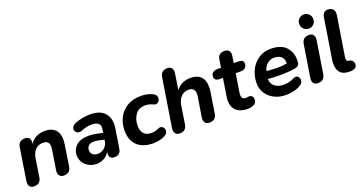

<svg xmlns="http://www.w3.org/2000/svg" viewBox="-38 -1357 3792 2006"><g transform="rotate(-20 1858.0 -354.0)"><path d="M30 -55Q30 -62 32 -76L87 -428Q97 -498 169 -498Q197 -498 212 -483.5Q227 -469 227 -441Q227 -436 225 -422L224 -415Q250 -456 293 -478Q336 -500 391 -500Q462 -500 502.5 -462Q543 -424 543 -347Q543 -325 538 -292L503 -63Q492 7 421 7Q392 7 376 -9.5Q360 -26 360 -56Q361 -66 362 -76L396 -290Q399 -308 399 -322Q399 -390 331 -390Q278 -390 245 -356.5Q212 -323 203 -263L172 -63Q161 7 90 7Q61 7 45.5 -9Q30 -25 30 -55Z M617 -142Q617 -210 665.5 -253Q714 -296 804 -296Q846 -296 892 -286L958 -272L963 -306Q965 -320 965 -327Q965 -395 874 -395Q842 -395 815 -389Q788 -383 755 -369Q744 -364 729 -364Q707 -364 693 -378.5Q679 -393 679 -412Q679 -428 690.5 -443.5Q702 -459 725 -468Q804 -500 893 -500Q996 -500 1046.5 -451Q1097 -402 1097 -320Q1097 -295 1093 -272L1060 -62Q1050 8 983 8Q956 8 941 -6Q926 -20 926 -48Q927 -59 928 -69L929 -73Q905 -31 867 -10.5Q829 10 783 10Q738 10 700 -10.5Q662 -31 639.5 -66Q617 -101 617 -142ZM829 -85Q874 -85 906 -113Q938 -141 945 -189L947 -200L896 -212Q865 -220 836 -220Q794 -220 774.5 -201Q755 -182 755 -151Q755 -120 776 -102.5Q797 -85 829 -85Z M1175 -215Q1175 -291 1206.5 -356Q1238 -421 1302 -460.5Q1366 -500 1459 -500Q1529 -500 1585 -473Q1605 -464 1615 -449.5Q1625 -435 1625 -419Q1625 -398 1611 -381.5Q1597 -365 1577 -365Q1565 -365 1555 -370Q1511 -392 1469 -392Q1393 -392 1357 -340.5Q1321 -289 1321 -216Q1321 -161 1349 -129.5Q1377 -98 1437 -98Q1476 -98 1518 -119Q1526 -123 1537 -123Q1556 -123 1569 -107.5Q1582 -92 1582 -72Q1582 -38 1546 -20Q1521 -6 1485 2Q1449 10 1416 10Q1298 10 1236.5 -50.5Q1175 -111 1175 -215Z M1649 -56Q1650 -66 1651 -76L1735 -607Q1746 -678 1817 -678Q1846 -678 1861.5 -662Q1877 -646 1877 -616Q1876 -606 1875 -596L1848 -421Q1874 -459 1916 -479.5Q1958 -500 2010 -500Q2082 -500 2122 -461.5Q2162 -423 2162 -346Q2162 -317 2158 -292L2122 -63Q2111 8 2040 8Q2011 8 1995 -8.5Q1979 -25 1979 -55Q1979 -60 1981 -74L2016 -290Q2018 -301 2018 -320Q2018 -390 1950 -390Q1898 -390 1865 -356.5Q1832 -323 1822 -263L1791 -63Q1780 8 1709 8Q1681 8 1665 -9Q1649 -26 1649 -56Z M2295 -143Q2295 -167 2299 -188L2330 -384H2293Q2266 -384 2251 -395.5Q2236 -407 2236 -429Q2236 -459 2255 -474.5Q2274 -490 2307 -490H2347L2361 -578Q2371 -643 2438 -643Q2469 -643 2485.5 -627.5Q2502 -612 2502 -583Q2501 -574 2500 -565L2489 -490H2539Q2567 -490 2582 -479Q2597 -468 2597 -446Q2597 -419 2579.5 -401.5Q2562 -384 2532 -384H2472L2442 -196Q2438 -175 2438 -154Q2438 -128 2449 -116.5Q2460 -105 2485 -105Q2498 -105 2506.5 -107Q2515 -109 2521 -109Q2541 -109 2553 -95Q2565 -81 2565 -61Q2565 -12 2512 3Q2488 10 2469 10Q2382 10 2338.5 -30.5Q2295 -71 2295 -143Z M2641 -209Q2641 -290 2674 -356Q2707 -422 2766 -460.5Q2825 -499 2900 -499Q3014 -499 3068.5 -441Q3123 -383 3123 -295Q3123 -284 3121 -262Q3118 -227 3068 -218Q2992 -206 2906 -206Q2838 -206 2767 -212Q2768 -159 2805 -129Q2842 -99 2903 -99Q2968 -99 3017 -126Q3032 -134 3047 -134Q3066 -134 3077.5 -120Q3089 -106 3089 -87Q3089 -71 3081 -56.5Q3073 -42 3056 -32Q3023 -11 2978 -0.5Q2933 10 2891 10Q2818 10 2761 -19Q2704 -48 2672.5 -98Q2641 -148 2641 -209ZM2806 -293Q2831 -291 2856 -289.5Q2881 -288 2906 -288Q2959 -288 3008 -297Q3011 -340 2988 -367.5Q2965 -395 2914 -399Q2866 -403 2830 -374.5Q2794 -346 2784 -302L2782 -295Z M3186 -54Q3187 -64 3188 -74L3244 -428Q3256 -498 3326 -498Q3355 -498 3370.5 -482Q3386 -466 3386 -436Q3385 -426 3384 -416L3328 -62Q3316 8 3246 8Q3217 8 3201.5 -8Q3186 -24 3186 -54ZM3271 -639Q3271 -672 3294 -695Q3317 -718 3350 -718Q3382 -718 3405 -695Q3428 -672 3428 -639Q3428 -606 3405 -583Q3382 -560 3350 -560Q3317 -560 3294 -583Q3271 -606 3271 -639Z M3600 8Q3584 8 3572 6Q3518 2 3490.5 -32.5Q3463 -67 3463 -126Q3463 -151 3467 -174L3511 -448L3537 -616Q3542 -646 3558 -663Q3574 -680 3600 -680Q3637 -680 3655.5 -662Q3674 -644 3674 -612Q3674 -600 3673 -594L3602 -150Q3601 -146 3601 -138Q3601 -124 3605.5 -114Q3610 -104 3619 -103Q3649 -102 3664 -86Q3679 -70 3679 -47Q3679 -16 3655.5 -4Q3632 8 3600 8Z"/></g></svg>

Font: SN Pro Bold
Style: Bold Italic
Weight: 700
Italic angle: -9°
Designer: Tobias Whetton
Foundry: Supernotes
Version: Version 1.003